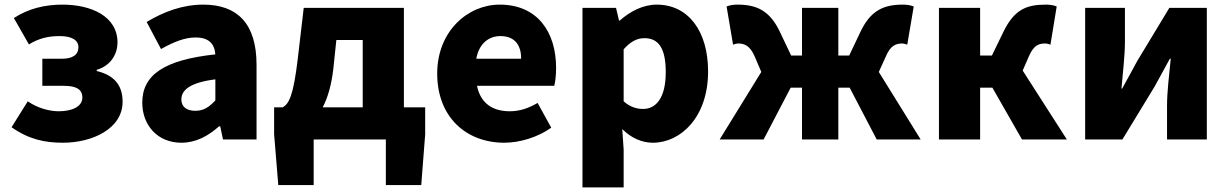

<svg xmlns="http://www.w3.org/2000/svg" viewBox="-20 -603 5309 830"><path d="M252 14C380 14 510 -47 510 -163C510 -239 469 -279 398 -296V-301C462 -320 488 -373 488 -419C488 -533 374 -583 250 -583C174 -583 103 -566 40 -525L105 -411C149 -438 190 -447 238 -447C291 -447 319 -429 319 -399C319 -366 294 -349 246 -349H163V-232H255C310 -232 336 -217 336 -181C336 -143 293 -122 234 -122C196 -122 145 -134 100 -165L30 -53C105 0 175 14 252 14Z M764 14C827 14 880 -15 927 -57H932L944 0H1089V-323C1089 -501 1006 -583 859 -583C770 -583 689 -553 614 -508L676 -391C733 -423 780 -441 825 -441C883 -441 907 -414 911 -368C689 -344 595 -279 595 -159C595 -64 659 14 764 14ZM825 -124C788 -124 764 -140 764 -173C764 -213 800 -246 911 -260V-169C885 -141 861 -124 825 -124Z M1336 0H1648V197H1801L1818 -22V-139H1726V-569H1293L1267 -347C1248 -188 1229 -154 1202 -139H1165V-22L1183 197H1336ZM1375 -139C1397 -181 1413 -236 1421 -306L1434 -430H1548V-139Z M2160 14C2226 14 2304 -9 2363 -51L2304 -158C2263 -134 2225 -122 2184 -122C2112 -122 2058 -154 2042 -232H2376C2380 -246 2384 -277 2384 -309C2384 -464 2304 -583 2140 -583C2003 -583 1870 -469 1870 -285C1870 -96 1996 14 2160 14ZM2039 -349C2051 -416 2094 -447 2143 -447C2208 -447 2233 -405 2233 -349Z M2498 207H2676V44L2670 -45C2708 -7 2754 14 2802 14C2924 14 3041 -98 3041 -294C3041 -469 2955 -583 2819 -583C2760 -583 2704 -554 2659 -514H2656L2643 -569H2498ZM2760 -132C2733 -132 2704 -140 2676 -165V-390C2706 -423 2733 -438 2766 -438C2829 -438 2858 -391 2858 -291C2858 -177 2814 -132 2760 -132Z M3091 0H3281L3398 -224H3447V0H3604V-224H3653L3770 0H3960L3779 -292L3810 -360C3829 -405 3852 -415 3880 -415C3888 -415 3895 -412 3902 -410L3930 -575C3915 -581 3900 -583 3882 -583C3798 -583 3742 -556 3699 -464L3651 -363H3604V-569H3447V-363H3400L3352 -464C3309 -556 3252 -583 3169 -583C3151 -583 3136 -581 3121 -575L3149 -410C3156 -412 3163 -415 3171 -415C3199 -415 3222 -405 3242 -360L3271 -292Z M4039 0H4217V-224H4270L4398 0H4592L4401 -298L4428 -360C4449 -408 4471 -415 4499 -415C4507 -415 4514 -412 4521 -410L4548 -575C4534 -581 4518 -583 4501 -583C4416 -583 4364 -561 4317 -464L4268 -363H4217V-569H4039Z M4671 0H4832L4972 -230C4990 -262 5018 -315 5037 -349H5041C5034 -279 5025 -204 5025 -148V0H5197V-569H5035L4896 -339C4879 -306 4849 -254 4831 -220H4828C4834 -289 4843 -365 4843 -421V-569H4671Z"/></svg>

Font: Noto Sans TC Black
Style: Regular
Weight: 900
Designer: Ryoko NISHIZUKA 西塚涼子 (kana, bopomofo & ideographs); Paul D. Hunt (Latin, Greek & Cyrillic); Sandoll Communications 산돌커뮤니
Foundry: Adobe
Version: Version 2.004;hotconv 1.0.118;makeotfexe 2.5.65603